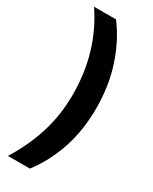

<svg xmlns="http://www.w3.org/2000/svg" viewBox="-226 -774 781 983"><g transform="rotate(30 164.5 -283.0)"><path d="M285 -279Q285 -147 248 -37.5Q211 72 145 158H15Q78 58 112 -50Q146 -158 146 -280Q146 -530 15 -724H145Q210 -638 247.5 -525Q285 -412 285 -279Z"/></g></svg>

Font: Noto Sans Gujarati UI Condensed ExtraBold
Style: Regular
Weight: 800
Width: 3
Designer: Jelle Bosma - Monotype Design Team, Universal Thirst
Foundry: Monotype Imaging Inc.
Version: Version 2.106; ttfautohint (v1.8.4.7-5d5b)